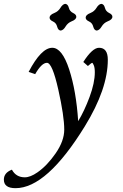

<svg xmlns="http://www.w3.org/2000/svg" viewBox="-133 -732 642 1003"><path d="M-51.8 251Q-112.8 251 -112.8 206.5Q-112.8 170.4 -70.8 154.3Q-49.3 194.3 -3.4 194.3Q25.4 194.3 62.5 168.5Q113.3 133.3 158 68.6Q202.6 3.9 202.6 -54.7Q202.6 -125.5 171.4 -264.6Q140.1 -403.8 112.3 -403.8Q84.5 -403.8 50.8 -344.7L16.6 -356.4Q82.5 -482.4 140.1 -482.4Q191.4 -482.4 228.3 -369.6Q265.1 -256.8 275.4 -99.1Q307.6 -151.9 335 -225.6Q362.3 -299.3 362.3 -354.5Q362.3 -378.9 356.7 -391.4Q351.1 -403.8 349.1 -403.8Q344.7 -403.8 326.2 -387.2L302.2 -408.2Q349.6 -482.4 384.3 -482.4Q430.2 -482.4 430.2 -419.9Q430.2 -267.6 310.5 -72.8Q111.3 251 -51.8 251ZM183.6 -572.3Q170.4 -573.7 165.5 -593Q160.6 -612.3 143.3 -620.1Q126 -627.9 126 -640.1Q126 -654.3 150.9 -664.1Q171.4 -672.4 182.9 -691.4Q194.3 -710.4 208 -711.9Q221.7 -710.4 226.6 -691.4Q231.4 -672.4 248.5 -664.3Q265.6 -656.2 265.6 -644.5Q265.6 -629.9 241.2 -620.6Q220.7 -612.3 209.2 -593Q197.8 -573.7 183.6 -572.3ZM372.1 -572.3Q358.9 -573.7 354 -593Q349.1 -612.3 331.8 -620.1Q314.5 -627.9 314.5 -640.1Q314.5 -654.3 339.4 -664.1Q359.9 -672.4 371.3 -691.4Q382.8 -710.4 396.5 -711.9Q410.2 -710.4 415 -691.4Q419.9 -672.4 437 -664.3Q454.1 -656.2 454.1 -644.5Q454.1 -629.9 429.7 -620.6Q409.2 -612.3 397.7 -593Q386.2 -573.7 372.1 -572.3Z"/></svg>

Font: Kelvinch
Style: Italic
Weight: 400
Italic angle: -10°
Designer: Paul James Miller
Foundry: High-Logic / Made with FontCreator
Version: Version 3.40;July 22, 2017;FontCreator 11.0.0.2388 64-bit